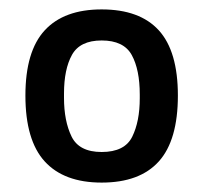

<svg xmlns="http://www.w3.org/2000/svg" viewBox="-20 -718 431 408"><path d="M196 -330Q116 -330 75 -375Q34 -420 34 -515Q34 -609 75 -653.5Q116 -698 196 -698Q277 -698 317.5 -653.5Q358 -609 358 -515Q358 -420 317.5 -375Q277 -330 196 -330ZM196 -395Q245 -395 261 -427.5Q277 -460 277 -509V-517Q277 -570 260 -601Q243 -632 196 -632Q150 -632 133 -601.5Q116 -571 116 -519V-510Q116 -461 132 -428Q148 -395 196 -395Z"/></svg>

Font: Archivo Variable SemiBold
Style: Regular
Weight: 600
Designer: Hector Gatti
Foundry: Omnibus-Type
Version: Version 2.001